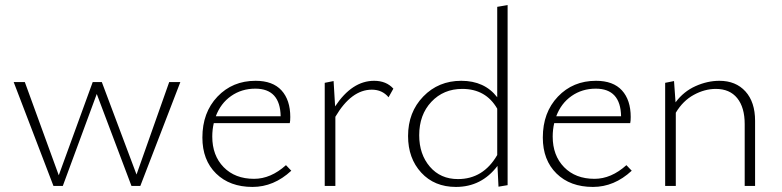

<svg xmlns="http://www.w3.org/2000/svg" viewBox="-20 -734 3087 758"><path d="M648 -410H692L534 0H499L362 -363L228 0H191L34 -410H78L212 -42L346 -410H382L519 -45Z M1109 -82 1130 -60Q1061 4 977 4Q887 4 833 -49Q779 -102 779 -191Q779 -290 838.5 -352.5Q898 -415 989 -415Q1057 -415 1091.5 -377Q1126 -339 1126 -272Q1126 -256 1124 -248H824Q818 -222 818 -195Q818 -120 863 -74Q908 -28 983 -28Q1049 -28 1109 -82ZM988 -384Q934 -384 892.5 -355Q851 -326 832 -275H1088Q1086 -384 988 -384Z M1457 -415Q1505 -415 1533 -384L1514 -350Q1489 -380 1448 -380Q1367 -380 1304 -273V0H1262V-407L1297 -414L1303 -314Q1370 -415 1457 -415Z M1943 -707 1984 -714V-3L1948 3L1944 -79Q1881 4 1780 4Q1695 4 1643 -52.5Q1591 -109 1591 -197Q1591 -291 1651 -353Q1711 -415 1801 -415Q1893 -415 1943 -350ZM1788 -27Q1888 -27 1943 -122V-305Q1898 -383 1805 -383Q1731 -383 1683 -332Q1635 -281 1635 -200Q1635 -125 1677 -76Q1719 -27 1788 -27Z M2453 -82 2474 -60Q2405 4 2321 4Q2231 4 2177 -49Q2123 -102 2123 -191Q2123 -290 2182.5 -352.5Q2242 -415 2333 -415Q2401 -415 2435.5 -377Q2470 -339 2470 -272Q2470 -256 2468 -248H2168Q2162 -222 2162 -195Q2162 -120 2207 -74Q2252 -28 2327 -28Q2393 -28 2453 -82ZM2332 -384Q2278 -384 2236.5 -355Q2195 -326 2176 -275H2432Q2430 -384 2332 -384Z M2820 -415Q2885 -415 2923 -373Q2961 -331 2961 -257V0H2920V-244Q2920 -310 2890.5 -346.5Q2861 -383 2806 -383Q2762 -383 2719 -359.5Q2676 -336 2648 -289V0H2606V-407L2641 -414L2647 -330Q2679 -373 2726 -394Q2773 -415 2820 -415Z"/></svg>

Font: EauTest Light
Style: Regular
Weight: 300
Designer: Christian Thalmann (Catharsis Fonts)
Version: Version 0.001;PS 000.001;hotconv 1.0.88;makeotf.lib2.5.64775